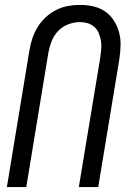

<svg xmlns="http://www.w3.org/2000/svg" viewBox="-20 -762 540 782"><path d="M8 0 100 -558Q104 -582 112 -606Q120 -630 133.5 -652Q147 -674 166.5 -692Q186 -710 209 -721.5Q232 -733 256.5 -737.5Q281 -742 305 -742Q334 -742 360.5 -736Q387 -730 408.5 -715Q430 -700 444 -678Q458 -656 465 -630Q472 -604 471 -576Q470 -548 466 -520L380 0H301L389 -531Q391 -548 392.5 -564.5Q394 -581 391 -597Q388 -613 382 -627.5Q376 -642 364 -652.5Q352 -663 337 -667.5Q322 -672 305 -672Q282 -672 258 -663Q234 -654 216.5 -635.5Q199 -617 190 -593.5Q181 -570 177 -547L87 0Z"/></svg>

Font: Iosevka Term Curly
Style: Italic
Weight: 400
Italic angle: -9°
Designer: Belleve Invis
Foundry: Belleve Invis
Version: Version 32.3.0